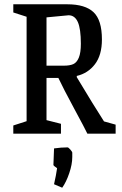

<svg xmlns="http://www.w3.org/2000/svg" viewBox="-20 -623 567 895"><path d="M42 0V-38.1L104 -58.1V-544.9L42 -564.9V-603H293.9Q377 -603 416 -566.2Q455.1 -529.3 455.1 -439Q455.1 -366.2 422.6 -323.7Q390.1 -281.2 337.9 -269V-263.2Q417.5 -130.4 464.8 -57.1L519 -42V0H387.2Q377 -22 325.7 -116.9Q274.4 -211.9 252 -259.8H196.8V-63L264.2 -45.9V0ZM196.8 -316.9H277.8Q305.7 -316.9 321.8 -324.2Q337.9 -331.5 347.4 -354.2Q356.9 -377 356.9 -418.9Q356.9 -488.8 342.8 -520.3Q328.6 -551.8 299.8 -551.8L196.8 -542ZM270 252 231.9 235.8Q241.7 192.9 246.1 161.1Q229 149.4 229 146L231.9 68.8Q265.1 64 294.9 64Q298.8 64 307.9 74.2Q316.9 84.5 316.9 88.9V108.9Q316.9 143.1 302.7 184.6Q288.6 226.1 270 252Z"/></svg>

Font: Grenze
Style: Regular
Weight: 400
Designer: Renata Polastri
Foundry: Omnibus-Type
Version: Version 1.002;PS 001.002;hotconv 1.0.88;makeotf.lib2.5.64775